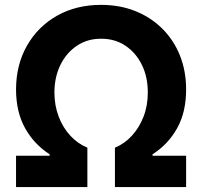

<svg xmlns="http://www.w3.org/2000/svg" viewBox="-20 -757 819 777"><path d="M44.9 0V-126.8H180.9V-132.6Q118.3 -172.7 81.7 -238Q45.2 -303.4 44.9 -394.9Q45.2 -495.2 89.3 -572.4Q133.3 -649.6 210.9 -693.5Q288.6 -737.3 389.1 -737.3Q464.6 -737.3 527.6 -712.2Q590.5 -687 636.7 -641.1Q682.9 -595.2 708.1 -532.6Q733.2 -469.9 733.2 -394.9Q733.3 -303.4 696.8 -238Q660.3 -172.7 597.3 -132.6V-126.8H733.2V0H445.1V-159.4Q483.5 -175 513.4 -207.4Q543.4 -239.8 560.8 -284.8Q578.3 -329.8 578.1 -382.6Q578.3 -445.3 554.2 -494.4Q530.1 -543.6 487.5 -572Q445 -600.5 389.1 -600.2Q334 -600.5 291.4 -572Q248.7 -543.6 224.6 -494.4Q200.4 -445.3 200.2 -382.6Q200.4 -329.8 217.6 -284.8Q234.9 -239.8 265 -207.4Q295.2 -175 333.6 -159.4V0Z"/></svg>

Font: GitLab Sans
Style: Regular
Weight: 400
Designer: Rasmus Andersson
Foundry: Modifications by GitLab B.V., manufactured by rsms
Version: Version 4.000;git-c8fb6b7